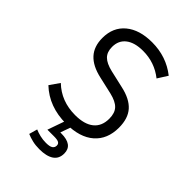

<svg xmlns="http://www.w3.org/2000/svg" viewBox="-256 -766 1092 1092"><g transform="rotate(45 290.0 -220.0)"><path d="M281 12Q144 12 55 -72L96 -131Q171 -59 283 -59Q357 -59 396 -90.5Q435 -122 435 -182Q435 -228 412 -252Q389 -276 338 -288L233 -312Q157 -329 119.5 -370Q82 -411 82 -479Q82 -565 140.5 -613.5Q199 -662 300 -662Q415 -662 501 -594L463 -534Q391 -591 298 -591Q231 -591 194 -562.5Q157 -534 157 -482Q157 -441 180 -418Q203 -395 254 -383L359 -359Q436 -342 473 -300.5Q510 -259 510 -185Q510 -92 450.5 -40Q391 12 281 12ZM276 222Q245 222 220 216Q195 210 174 201L188 151Q206 159 229 164.5Q252 170 277 170Q307 170 319.5 161.5Q332 153 332 137Q332 123 321 117Q310 111 283 111H230L269 0H318L293 70H301Q394 70 394 139Q394 181 363.5 201.5Q333 222 276 222Z"/></g></svg>

Font: Sometype Mono
Style: Regular
Weight: 400
Monospace: yes
Designer: Ryoichi Tsunekawa
Foundry: Dharma Type
Version: Version 1.000; ttfautohint (v1.8.3)